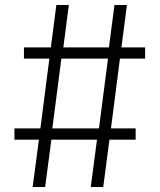

<svg xmlns="http://www.w3.org/2000/svg" viewBox="-20 -750 640 770"><path d="M111 0 136 -190H38V-235H142L178 -515H76V-560H184L206 -730H256L234 -560H417L439 -730H489L467 -560H562V-515H461L425 -235H524V-190H419L394 0H344L369 -190H186L161 0ZM187 -213 170 -235H397L374 -213L416 -537L433 -515H206L229 -537Z"/></svg>

Font: M PLUS Code Latin Expanded Light
Style: Regular
Weight: 300
Width: 7
Designer: Coji Morishita
Foundry: UNDERFOREST DESIGN
Version: Version 1.002; ttfautohint (v1.8.3)